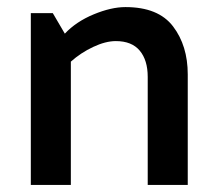

<svg xmlns="http://www.w3.org/2000/svg" viewBox="-20 -522 613 542"><path d="M163 -427Q195 -461 244.5 -481.5Q294 -502 334 -502Q427 -502 468.5 -447.5Q510 -393 510 -312V0H397V-305Q397 -352 374.5 -379Q352 -406 307 -406Q278 -406 243 -389.5Q208 -373 180 -348V0H67V-485H129Z"/></svg>

Font: Palanquin SemiBold
Style: Regular
Weight: 600
Designer: Pria Ravichandran
Version: Version 1.0.4